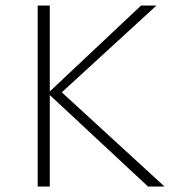

<svg xmlns="http://www.w3.org/2000/svg" viewBox="-20 -678 637 698"><path d="M518 0 154 -339 493 -658H549L190 -329L193 -353L578 0ZM117 0V-658H161V0Z"/></svg>

Font: Ysabeau SC ExtraLight
Style: Regular
Weight: 250
Designer: Christian Thalmann (Catharsis Fonts)
Version: Version 2.001;gftools[0.9.30]; featfreeze: smcp